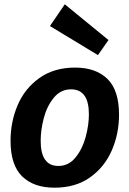

<svg xmlns="http://www.w3.org/2000/svg" viewBox="-20 -860 601 892"><path d="M533 -327Q533 -239 499.5 -161.5Q466 -84 398.5 -36Q331 12 233 12Q137 12 83 -40.5Q29 -93 29 -206Q29 -294 62 -371.5Q95 -449 163 -497.5Q231 -546 329 -546Q425 -546 479 -493.5Q533 -441 533 -327ZM169 -206Q169 -89 251 -89Q299 -89 331 -128.5Q363 -168 378 -223.5Q393 -279 393 -329Q393 -445 310 -445Q262 -445 230 -406Q198 -367 183.5 -311.5Q169 -256 169 -206ZM212 -739 281 -840 484 -674 435 -604Z"/></svg>

Font: Bitter Pro
Style: Bold Italic
Weight: 700
Italic angle: -9°
Designer: Sol Matas, and Bitter project Authors
Foundry: Sol Matas
Version: Version 1.010